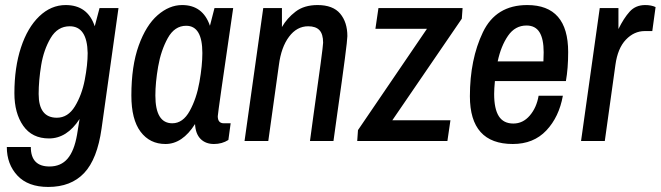

<svg xmlns="http://www.w3.org/2000/svg" viewBox="-20 -558 2615 760"><path d="M7 24H102Q102 101 176 101Q221 101 247.5 70Q274 39 285 -25L295 -87Q245 -10 174 -10Q107 -10 72 -60Q37 -110 37 -189Q37 -291 63 -370Q89 -449 135.5 -493.5Q182 -538 240 -538Q327 -538 355 -454L374 -526H449L382 -49Q365 72 313 127Q261 182 171 182Q91 182 49 137Q7 92 7 24ZM327 -348Q325 -454 256 -454Q208 -454 180.5 -407.5Q153 -361 143 -300Q133 -239 133 -186Q133 -92 205 -92Q249 -92 276.5 -137Q304 -182 315.5 -242Q327 -302 327 -348Z M500 -180Q500 -297 529 -377.5Q558 -458 604 -498Q650 -538 701 -538Q783 -538 811 -456L829 -526H903Q842 -109 842 -98Q842 -70 866 -70H893L884 -4Q859 12 827 12Q794 12 774 -8Q754 -28 752 -67Q702 12 635 12Q573 12 536.5 -36.5Q500 -85 500 -180ZM781 -348Q781 -456 717 -456Q671 -456 644 -407Q617 -358 606 -294.5Q595 -231 595 -180Q595 -70 662 -70Q704 -70 731 -119Q758 -168 769.5 -233.5Q781 -299 781 -348Z M1022 -526H1096V-451Q1116 -486 1150 -512Q1184 -538 1237 -538Q1298 -538 1326.5 -504Q1355 -470 1355 -415Q1355 -388 1315 -108L1300 0H1207L1220 -96Q1259 -371 1259 -389Q1259 -423 1244.5 -438.5Q1230 -454 1200 -454Q1155 -454 1124 -412.5Q1093 -371 1084 -301L1042 0H948Z M1397 -43 1670 -444H1466L1478 -526H1811L1808 -484L1533 -82H1763L1751 0H1394Z M1840 -177Q1840 -323 1891.5 -430.5Q1943 -538 2067 -538Q2229 -538 2229 -352Q2229 -287 2220 -237H1939Q1936 -206 1936 -186Q1936 -127 1954.5 -98Q1973 -69 2012 -69Q2050 -69 2077 -100.5Q2104 -132 2112 -179H2208Q2193 -95 2142.5 -41.5Q2092 12 2010 12Q1840 12 1840 -177ZM2131 -315 2132 -351Q2132 -404 2115.5 -430.5Q2099 -457 2064 -457Q2019 -457 1991 -416.5Q1963 -376 1950 -315Z M2354 -526H2428V-443Q2449 -486 2472.5 -512Q2496 -538 2534 -538Q2558 -538 2575 -530L2562 -435H2532Q2490 -435 2457.5 -401Q2425 -367 2416 -301L2374 0H2280Z"/></svg>

Font: Archivo Narrow Medium
Style: Italic
Weight: 500
Italic angle: -8°
Designer: Hector Gatti
Foundry: Omnibus-Type
Version: Version 2.001